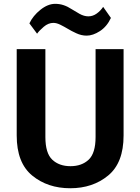

<svg xmlns="http://www.w3.org/2000/svg" viewBox="-20 -967 732 1001"><path d="M67.1 -260.7V-710.9H216.6V-252.7Q216.6 -168.2 252.6 -134.4Q288.6 -100.6 347.4 -100.6Q406.2 -100.6 442.3 -134.5Q478.3 -168.5 478.3 -252.7V-710.9H624.3V-260.7Q624.3 -118.2 543.9 -51.9Q463.6 14.4 346.2 14.4Q228.3 14.4 147.7 -51.9Q67.1 -118.2 67.1 -260.7ZM133.3 -845.2Q151.9 -884.8 190.7 -915.9Q229.5 -947 267.8 -947Q291.3 -947 312.1 -939.9Q333 -932.9 354.2 -918.9Q371.1 -908.2 394.5 -895Q418 -881.8 440.9 -881.8Q464.1 -881.8 484.4 -896.5Q504.6 -911.1 517.8 -931.2L558.3 -873.5Q537.1 -828.1 500.7 -804.7Q464.4 -781.2 431.6 -781.2Q404.5 -781.2 377.8 -793.6Q351.1 -805.9 333.7 -816.7Q314.9 -827.9 295 -837.8Q275.1 -847.7 258.3 -847.7Q231.9 -847.7 208 -827.3Q184.1 -806.9 173.3 -791.3Z"/></svg>

Font: RobotoFlex
Style: Regular
Weight: 400
Designer: Berlow after Robertson
Foundry: Google
Version: Version 2.136